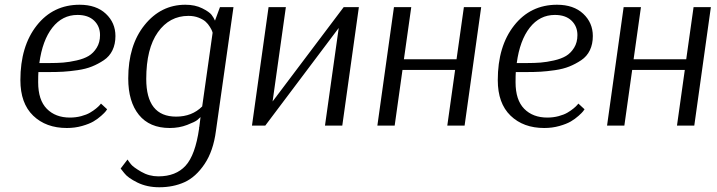

<svg xmlns="http://www.w3.org/2000/svg" viewBox="-20 -530 3023 810"><path d="M406 -93 432 -69Q430 -66 426 -60.5Q422 -55 407 -41.5Q392 -28 374 -17.5Q356 -7 326 1.5Q296 10 262 10Q174 10 120 -42Q66 -94 66 -192Q66 -335 135 -422.5Q204 -510 316 -510Q386 -510 426.5 -472Q467 -434 467 -378Q467 -344 454.5 -318Q442 -292 418 -276Q394 -260 368 -249.5Q342 -239 307.5 -234Q273 -229 246.5 -227.5Q220 -226 187 -226H142Q141 -212 141 -183Q141 -108 177.5 -71Q214 -34 275 -34Q300 -34 322.5 -40Q345 -46 359.5 -54.5Q374 -63 385 -72Q396 -81 401 -87ZM307 -467Q243 -467 201 -413.5Q159 -360 146 -264H189Q221 -264 246.5 -266Q272 -268 303 -275Q334 -282 354 -294Q374 -306 388 -328.5Q402 -351 402 -382Q402 -419 377 -443Q352 -467 307 -467Z M965 -500 891 22Q880 107 843 162Q806 217 758.5 238.5Q711 260 652 260Q600 260 559.5 240Q519 220 504 200L489 181L518 143Q523 151 532.5 163Q542 175 575.5 194.5Q609 214 648 214Q722 214 763 169Q804 124 820 12V8Q820 6 821 5V4L826 -36Q821 -31 812 -23.5Q803 -16 769.5 -3Q736 10 696 10Q611 10 566 -45.5Q521 -101 521 -199Q521 -339 590 -424.5Q659 -510 762 -510Q803 -510 833 -495Q863 -480 872.5 -467.5Q882 -455 887 -443L908 -500ZM723 -38Q790 -38 833 -81L877 -392Q876 -395 874.5 -399.5Q873 -404 865.5 -416.5Q858 -429 847.5 -438.5Q837 -448 818 -455.5Q799 -463 775 -463Q695 -463 646 -394Q597 -325 597 -197Q597 -38 723 -38Z M1430 -500H1494L1424 0H1351L1409 -412L1099 0H1043L1113 -500H1186L1130 -102Z M1572 0 1642 -500H1715L1684 -280H1906L1937 -500H2010L1940 0H1867L1900 -235H1678L1645 0Z M2420 -93 2446 -69Q2444 -66 2440 -60.5Q2436 -55 2421 -41.5Q2406 -28 2388 -17.5Q2370 -7 2340 1.5Q2310 10 2276 10Q2188 10 2134 -42Q2080 -94 2080 -192Q2080 -335 2149 -422.5Q2218 -510 2330 -510Q2400 -510 2440.5 -472Q2481 -434 2481 -378Q2481 -344 2468.5 -318Q2456 -292 2432 -276Q2408 -260 2382 -249.5Q2356 -239 2321.5 -234Q2287 -229 2260.5 -227.5Q2234 -226 2201 -226H2156Q2155 -212 2155 -183Q2155 -108 2191.5 -71Q2228 -34 2289 -34Q2314 -34 2336.5 -40Q2359 -46 2373.5 -54.5Q2388 -63 2399 -72Q2410 -81 2415 -87ZM2321 -467Q2257 -467 2215 -413.5Q2173 -360 2160 -264H2203Q2235 -264 2260.5 -266Q2286 -268 2317 -275Q2348 -282 2368 -294Q2388 -306 2402 -328.5Q2416 -351 2416 -382Q2416 -419 2391 -443Q2366 -467 2321 -467Z M2541 0 2611 -500H2684L2653 -280H2875L2906 -500H2979L2909 0H2836L2869 -235H2647L2614 0Z"/></svg>

Font: ArsenalItalic
Style: Italic
Weight: 400
Italic angle: -9°
Designer: Andrij Shevchenko
Foundry: Stairsfor.com
Version: Version 1.000